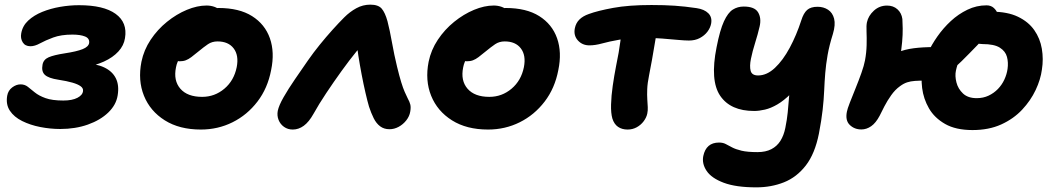

<svg xmlns="http://www.w3.org/2000/svg" viewBox="-20 -546 4550 827"><path d="M239.4 9.6Q196.4 9.6 153.3 1.1Q110.2 -7.4 75.4 -24.7Q40.6 -42 22.6 -69Q4.6 -96 11 -133.6Q15 -156.4 32.6 -169.5Q50.2 -182.6 68.4 -182.6Q86.6 -182.6 99.8 -172.2Q113 -161.8 130.1 -147.8Q147.2 -133.8 175.9 -123.4Q204.6 -113 252.8 -113Q291.2 -113 313.6 -124.8Q336 -136.6 337.6 -154Q339.2 -165.8 327.4 -174.5Q315.6 -183.2 291.8 -190.1Q268 -197 231.6 -202.6Q189 -209 173.3 -223.6Q157.6 -238.2 163.2 -267.4Q167.2 -289.6 189.6 -299.3Q212 -309 258.6 -316.2Q310 -324 335.8 -334.3Q361.6 -344.6 364 -361.2Q366.4 -380.8 346.1 -388.9Q325.8 -397 292.2 -397Q243 -397 209.3 -384.5Q175.6 -372 152.7 -359.4Q129.8 -346.8 111.2 -346.8Q88.2 -346.8 77.8 -363.8Q67.4 -380.8 71.4 -402.2Q77 -434.6 101.5 -457.4Q126 -480.2 161.9 -494.8Q197.8 -509.4 239.1 -516.5Q280.4 -523.6 320.4 -523.6Q426.4 -523.6 478 -486.3Q529.6 -449 518.4 -381.8Q513.6 -350 489.9 -324.2Q466.2 -298.4 427.8 -280.9Q389.4 -263.4 338.8 -254.6L338.6 -274Q393 -272.4 428.4 -255.8Q463.8 -239.2 478.9 -208.9Q494 -178.6 486.8 -135.2Q480.4 -94.2 446.4 -61.4Q412.4 -28.6 358.7 -9.5Q305 9.6 239.4 9.6Z M845.2 12Q752.8 12 689.8 -27.7Q626.8 -67.4 600.1 -133.5Q573.4 -199.6 589.2 -280Q599.6 -330.8 628.9 -374.8Q658.2 -418.8 699.1 -451.9Q740 -485 784.7 -503.6Q829.4 -522.2 869.6 -522.2Q887.2 -522.2 903.4 -516.6Q919.6 -511 929.3 -499.3Q939 -487.6 935.4 -467.6Q927.4 -432.4 907.4 -405.1Q887.4 -377.8 839.6 -362.6Q815.6 -354.6 794.1 -338.6Q772.6 -322.6 757.6 -301.7Q742.6 -280.8 738 -255.8Q726.4 -198.8 756.9 -163.8Q787.4 -128.8 850.6 -128.8Q904.8 -128.8 946.4 -163.9Q988 -199 999.6 -256.8Q1009.4 -307.4 986.5 -337.5Q963.6 -367.6 917 -367.6Q893.4 -367.6 875.7 -355.6Q858 -343.6 833.8 -323.6Q816.4 -309.2 804 -299.9Q791.6 -290.6 780.1 -286.3Q768.6 -282 753.2 -282Q735.4 -282 720.4 -299.8Q705.4 -317.6 713.2 -356.6Q718.8 -385.4 740.5 -413.2Q762.2 -441 792.6 -463Q823 -485 856.7 -498.3Q890.4 -511.6 921 -511.6Q1010.2 -511.6 1065.7 -476.6Q1121.2 -441.6 1142.5 -381.2Q1163.8 -320.8 1147.8 -244Q1133 -166 1088.9 -108.4Q1044.8 -50.8 981.7 -19.4Q918.6 12 845.2 12Z M1241 12Q1219.6 12 1203.4 0.5Q1187.2 -11 1179.9 -29.5Q1172.6 -48 1176.4 -68.6Q1181.2 -91.8 1201.6 -127.5Q1222 -163.2 1250.5 -204.7Q1279 -246.2 1306.6 -286Q1330 -319.6 1357.3 -353.3Q1384.6 -387 1411.9 -417.3Q1439.2 -447.6 1462.6 -471Q1486.8 -495.2 1514.9 -510.6Q1543 -526 1575 -526Q1609.4 -526 1624.1 -508.8Q1638.8 -491.6 1649 -454.6Q1659 -416 1668.5 -362.5Q1678 -309 1690.2 -259Q1700.4 -217 1708.3 -191.5Q1716.2 -166 1723 -150.6Q1729.8 -135.2 1736 -122.6Q1744.6 -107.2 1747.4 -95.3Q1750.2 -83.4 1747 -65Q1743.8 -45.2 1730 -27.6Q1716.2 -10 1697.1 0.3Q1678 10.6 1657.6 10.6Q1634 10.6 1617.3 -2Q1600.6 -14.6 1589.6 -36.8Q1578.6 -59 1569.6 -86.2Q1563 -108.4 1554.4 -145.5Q1545.8 -182.6 1537.7 -225.1Q1529.6 -267.6 1523.5 -306.6Q1517.4 -345.6 1515.8 -371.2L1563.4 -376Q1544.4 -359.8 1514.9 -323.7Q1485.4 -287.6 1451.3 -240.3Q1417.2 -193 1385.1 -144.8Q1353 -96.6 1330.4 -55.8Q1310.8 -20.6 1288.5 -4.3Q1266.2 12 1241 12Z M2082.2 12Q1989.8 12 1926.8 -27.7Q1863.8 -67.4 1837.1 -133.5Q1810.4 -199.6 1826.2 -280Q1836.6 -330.8 1865.9 -374.8Q1895.2 -418.8 1936.1 -451.9Q1977 -485 2021.7 -503.6Q2066.4 -522.2 2106.6 -522.2Q2124.2 -522.2 2140.4 -516.6Q2156.6 -511 2166.3 -499.3Q2176 -487.6 2172.4 -467.6Q2164.4 -432.4 2144.4 -405.1Q2124.4 -377.8 2076.6 -362.6Q2052.6 -354.6 2031.1 -338.6Q2009.6 -322.6 1994.6 -301.7Q1979.6 -280.8 1975 -255.8Q1963.4 -198.8 1993.9 -163.8Q2024.4 -128.8 2087.6 -128.8Q2141.8 -128.8 2183.4 -163.9Q2225 -199 2236.6 -256.8Q2246.4 -307.4 2223.5 -337.5Q2200.6 -367.6 2154 -367.6Q2130.4 -367.6 2112.7 -355.6Q2095 -343.6 2070.8 -323.6Q2053.4 -309.2 2041 -299.9Q2028.6 -290.6 2017.1 -286.3Q2005.6 -282 1990.2 -282Q1972.4 -282 1957.4 -299.8Q1942.4 -317.6 1950.2 -356.6Q1955.8 -385.4 1977.5 -413.2Q1999.2 -441 2029.6 -463Q2060 -485 2093.7 -498.3Q2127.4 -511.6 2158 -511.6Q2247.2 -511.6 2302.7 -476.6Q2358.2 -441.6 2379.5 -381.2Q2400.8 -320.8 2384.8 -244Q2370 -166 2325.9 -108.4Q2281.8 -50.8 2218.7 -19.4Q2155.6 12 2082.2 12Z M2518.8 -350.6Q2488.2 -350.6 2469 -372Q2449.8 -393.4 2456 -424.2Q2460.4 -446.6 2475.5 -461.7Q2490.6 -476.8 2516.6 -485.8Q2554 -499.6 2620.9 -512Q2687.8 -524.4 2786 -524.4Q2842.2 -524.4 2886.3 -521.4Q2930.4 -518.4 2980.2 -511Q3013.4 -506.2 3030.8 -489Q3048.2 -471.8 3043 -444Q3039.4 -425.6 3026.9 -409.2Q3014.4 -392.8 2994.3 -382.1Q2974.2 -371.4 2947.4 -371.4Q2930.2 -371.4 2899.6 -374.2Q2869 -377 2832.6 -379.9Q2796.2 -382.8 2760.2 -382.8Q2692 -382.8 2647.7 -375Q2603.4 -367.2 2573.6 -358.9Q2543.8 -350.6 2518.8 -350.6ZM2683.2 12Q2659 12 2642.1 0.4Q2625.2 -11.2 2617.6 -35.6Q2611 -58.8 2612 -96Q2613 -133.2 2619.2 -176.3Q2625.4 -219.4 2633.4 -260.4Q2646.8 -324.6 2652.3 -369.3Q2657.8 -414 2662.8 -442L2815.8 -450.2Q2814.8 -443 2810.4 -418.2Q2806 -393.4 2800.4 -359Q2794.8 -324.6 2788.3 -288.3Q2781.8 -252 2775.8 -222Q2768.8 -187.8 2767.8 -162.2Q2766.8 -136.6 2768.1 -117.8Q2769.4 -99 2770.1 -84.4Q2770.8 -69.8 2768 -56.6Q2764.4 -39.6 2752.4 -23.6Q2740.4 -7.6 2722.5 2.2Q2704.6 12 2683.2 12Z M3237.4 261Q3150.2 261 3097.4 241.2Q3044.6 221.4 3023.7 190.2Q3002.8 159 3009.2 126.2Q3021.4 68 3077 68Q3093.6 68 3105.4 74.1Q3117.2 80.2 3132.9 88.6Q3148.6 97 3173.9 103.1Q3199.2 109.2 3242.8 109.2Q3278 109.2 3302.5 96.5Q3327 83.8 3341.6 60.4Q3356.2 37 3362.6 5Q3370 -31.6 3372.9 -61.4Q3375.8 -91.2 3378 -119.5Q3380.2 -147.8 3383.4 -179.8Q3386.6 -211.8 3394.6 -251.8L3445.8 -218.2Q3416 -171.8 3386.2 -142.2Q3356.4 -112.6 3328.3 -96.2Q3300.2 -79.8 3274.8 -73.9Q3249.4 -68 3228.4 -68Q3126.6 -68 3082.1 -133.4Q3037.6 -198.8 3066.6 -343Q3081 -416.8 3098.3 -454.2Q3115.6 -491.6 3136.5 -504.7Q3157.4 -517.8 3183.2 -517.8Q3230.4 -517.8 3245.3 -492.9Q3260.2 -468 3252 -432.2Q3244.2 -398.4 3232.6 -361.6Q3221 -324.8 3214.5 -292.8Q3208 -260.8 3213.3 -240.9Q3218.6 -221 3245.4 -221Q3283 -221 3317.8 -253.6Q3352.6 -286.2 3381.7 -340.5Q3410.8 -394.8 3431.4 -458.4Q3441.2 -489.6 3456.6 -503.2Q3472 -516.8 3501.4 -516.8Q3527.4 -516.8 3546.8 -504Q3566.2 -491.2 3572.8 -465.4Q3579.4 -439.6 3567.6 -400Q3551.8 -349.8 3544.7 -309Q3537.6 -268.2 3534.6 -231.3Q3531.6 -194.4 3530 -156.2Q3528.4 -118 3523.4 -73.1Q3518.4 -28.2 3507.4 29Q3490.2 116 3450.9 166.7Q3411.6 217.4 3356.8 239.2Q3302 261 3237.4 261Z M4168.6 14.2Q4096.8 14.2 4050.8 -12.1Q4004.8 -38.4 3981.2 -79.5Q3957.6 -120.6 3951.9 -167Q3946.2 -213.4 3954.4 -254.4Q3960.2 -282.2 3976.1 -317.3Q3992 -352.4 4017.5 -388.8Q4043 -425.2 4075.5 -455.3Q4108 -485.4 4147.1 -504.2Q4186.2 -523 4229 -523Q4248.4 -523 4260.6 -511.8Q4272.8 -500.6 4278.1 -485.2Q4283.4 -469.8 4281 -455.6Q4279.4 -446.2 4271.2 -435.8Q4263 -425.4 4250.4 -412.4Q4237.8 -399.4 4222 -384.4Q4206.2 -369.4 4189.4 -351Q4157.6 -317.8 4121.7 -282.3Q4085.8 -246.8 4046.6 -222.8Q4007.4 -198.8 3966 -198.8Q3939.2 -198.8 3920.8 -197.5Q3902.4 -196.2 3887.3 -191.3Q3872.2 -186.4 3856.6 -174.8Q3835.6 -159.8 3818.6 -135.8Q3801.6 -111.8 3789.2 -87.7Q3776.8 -63.6 3769 -47.6Q3752.4 -16.2 3732.3 -2.3Q3712.2 11.6 3690.2 11.6Q3660.4 11.6 3640.3 -7.8Q3620.2 -27.2 3627.8 -64.8Q3629.8 -76.4 3640.4 -103.6Q3651 -130.8 3664.9 -165Q3678.8 -199.2 3690.3 -231.6Q3701.8 -264 3705.8 -286Q3712 -319.2 3712.8 -351.6Q3713.6 -384 3712.4 -410.3Q3711.2 -436.6 3714.2 -450.2Q3720.2 -478.2 3744.1 -500.1Q3768 -522 3800.8 -522Q3827.6 -522 3845.4 -506.1Q3863.2 -490.2 3866.8 -464.2Q3867.8 -450.2 3868.2 -423.6Q3868.6 -397 3865.7 -364.8Q3862.8 -332.6 3857 -300Q3852 -277 3842.1 -246Q3832.2 -215 3819.8 -182.5Q3807.4 -150 3795.9 -122Q3784.4 -94 3777 -76.5Q3769.6 -59 3769.6 -59L3650.8 -90.4Q3656 -104.8 3667.4 -129.3Q3678.8 -153.8 3695.7 -182.3Q3712.6 -210.8 3734.6 -238Q3756.6 -265.2 3782.2 -283.6Q3813.6 -307.4 3845.5 -320.3Q3877.4 -333.2 3915.8 -338.2Q3954.2 -343.2 4005 -343.2Q4013.4 -343.2 4024.9 -346.5Q4036.4 -349.8 4050.2 -354.8Q4064 -359.8 4078.4 -364.2Q4092.8 -368.6 4106.2 -371L4214 -372.8Q4190 -363.8 4170.5 -351.4Q4151 -339 4136.5 -323.1Q4122 -307.2 4112.4 -287.1Q4102.8 -267 4097.4 -241.6Q4092.6 -219 4099.6 -191.2Q4106.6 -163.4 4127.9 -143.3Q4149.2 -123.2 4187 -123.2Q4215 -123.2 4238 -134Q4261 -144.8 4278.3 -162.7Q4295.6 -180.6 4306.1 -203.3Q4316.6 -226 4319.8 -249Q4323.8 -276.6 4317.3 -301Q4310.8 -325.4 4286.5 -340.8Q4262.2 -356.2 4211.8 -356.2Q4182.2 -356.2 4167.4 -374Q4152.6 -391.8 4156.4 -410.8Q4160.6 -431.6 4175.6 -451.1Q4190.6 -470.6 4211.3 -483.1Q4232 -495.6 4252 -495.6Q4319.4 -495.6 4364.6 -473.9Q4409.8 -452.2 4434.9 -416.3Q4460 -380.4 4467.5 -336Q4475 -291.6 4467.8 -246.2Q4462.2 -203.6 4440.8 -158.2Q4419.4 -112.8 4382.6 -73.5Q4345.8 -34.2 4292.6 -10Q4239.4 14.2 4168.6 14.2Z"/></svg>

Font: Shantell Sans Light
Style: Italic
Weight: 300
Italic angle: -11°
Designer: Stephen Nixon, Anya Danilova, Shantell Martin
Foundry: Arrow Type
Version: Version 1.008;[ac192a2d6]